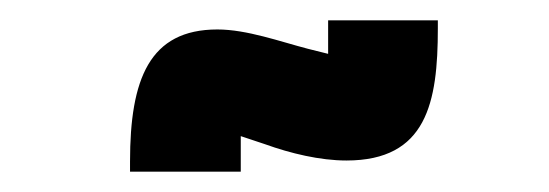

<svg xmlns="http://www.w3.org/2000/svg" viewBox="-20 -680 540 189"><path d="M411 -660H303V-627L283 -632C256 -639 223 -651 194 -651C127 -651 108 -602 108 -521V-511H217V-546L241 -538C266 -529 295 -522 321 -522C400 -522 411 -579 411 -652Z"/></svg>

Font: Passion One
Style: Regular
Weight: 400
Designer: Alejandro Lo Celso
Foundry: Fontstage
Version: Version 1.001